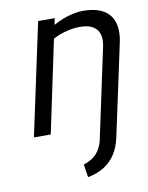

<svg xmlns="http://www.w3.org/2000/svg" viewBox="-82 -570 651 843"><g transform="rotate(-10 243.5 -148.5)"><path d="M394 64 482 -346Q489 -380 486.5 -406.5Q484 -433 473.5 -452.5Q463 -472 444.5 -485Q426 -498 401 -504Q376 -510 346 -510Q324 -510 299.5 -504.5Q275 -499 253 -490Q231 -481 213 -471L219 -500H145L38 0H113L200 -412Q221 -423 241 -429.5Q261 -436 281 -439.5Q301 -443 320 -443Q342 -443 360 -438Q378 -433 390.5 -421Q403 -409 407.5 -390Q412 -371 407 -343L321 60Q316 83 304.5 102.5Q293 122 275 135Q257 148 233 155L242 213Q284 205 314.5 186Q345 167 365 136.5Q385 106 394 64Z"/></g></svg>

Font: Advent Pro Medium
Style: Italic
Weight: 500
Italic angle: -12°
Version: Version 3.000